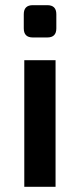

<svg xmlns="http://www.w3.org/2000/svg" viewBox="-20 -723 309 743"><path d="M107 -703H163Q198 -703 198 -668V-613Q198 -578 163 -578H107Q72 -578 72 -613V-668Q72 -703 107 -703ZM195 0H74V-490H195Z"/></svg>

Font: Exo 2.0 Semi Bold
Style: Regular
Weight: 600
Designer: Natanael Gama
Version: Version 1.001;PS 001.001;hotconv 1.0.70;makeotf.lib2.5.58329